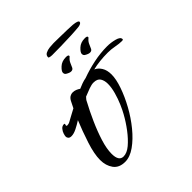

<svg xmlns="http://www.w3.org/2000/svg" viewBox="-157 -721 814 814"><g transform="rotate(-45 250.0 -314.5)"><path d="M140 -29Q104 -29 87 -52.5Q70 -76 70 -110Q70 -146 87 -198Q104 -250 123 -296Q106 -285 88 -276Q70 -267 56 -267Q46 -267 41.5 -272Q37 -277 37 -283Q37 -288 40 -298Q43 -308 50.5 -317Q58 -326 69 -326Q73 -326 73 -323Q73 -322 72.5 -321.5Q72 -321 72 -320Q71 -318 71 -316Q71 -312 76 -312Q79 -312 83.5 -313Q88 -314 93 -317Q103 -322 116 -329.5Q129 -337 145 -345L160 -375Q166 -386 174 -390.5Q182 -395 189 -395Q200 -395 208.5 -391.5Q217 -388 224 -383Q235 -388 247.5 -392.5Q260 -397 272 -399Q310 -413 351 -421.5Q392 -430 432 -430Q454 -430 477 -424Q500 -418 500 -405Q500 -401 492 -401Q476 -401 455.5 -405Q435 -409 415 -409Q390 -409 367 -406.5Q344 -404 324 -399Q340 -392 350.5 -375Q361 -358 361 -332Q361 -304 347.5 -265Q334 -226 311.5 -185Q289 -144 260 -108.5Q231 -73 200 -51Q169 -29 140 -29ZM151 -50Q172 -50 194.5 -69Q217 -88 239 -117Q261 -146 278 -177Q286 -191 296.5 -215Q307 -239 314.5 -266Q322 -293 322 -315Q322 -335 313.5 -348.5Q305 -362 282 -362Q271 -362 254 -356Q237 -350 218 -342Q214 -338 210.5 -333.5Q207 -329 205 -324Q186 -289 167 -246.5Q148 -204 135.5 -164Q123 -124 123 -94Q123 -50 151 -50ZM362 -462Q353 -462 340 -470Q333 -474 333 -483Q333 -492 348.5 -506.5Q364 -521 389 -521Q403 -521 403 -515Q403 -511 398 -508Q389 -500 384.5 -489Q380 -478 376 -470Q372 -462 362 -462ZM249 -462Q240 -462 227 -470Q220 -474 220 -483Q220 -492 235.5 -506.5Q251 -521 276 -521Q290 -521 290 -515Q290 -511 285 -508Q276 -500 271.5 -489Q267 -478 263 -470Q259 -462 249 -462ZM240 -568Q239 -568 230.5 -569Q222 -570 222 -574Q222 -586 232.5 -591.5Q243 -597 257 -598.5Q271 -600 281 -600Q293 -600 316.5 -599.5Q340 -599 362.5 -598.5Q385 -598 394 -597Q423 -594 423 -586Q423 -577 405 -574Q387 -572 356 -570.5Q325 -569 293.5 -568.5Q262 -568 240 -568Z"/></g></svg>

Font: Comforter
Style: Regular
Weight: 400
Designer: Robert E. Leuschke
Foundry: Robert E. Leuschke
Version: Version 1.013; ttfautohint (v1.8.3)